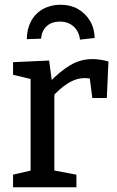

<svg xmlns="http://www.w3.org/2000/svg" viewBox="-20 -789 491 809"><path d="M35 0V-53L121 -73L109 -56V-471L122 -453L35 -474V-527L187 -534L200 -437L187 -441Q232 -488 275.5 -514Q319 -540 369 -540Q401 -540 437 -530L430 -376H369L356 -477L367 -456Q360 -458 352.5 -459Q345 -460 338 -460Q301 -460 265.5 -437.5Q230 -415 200 -380L209 -409V-56L196 -73L302 -53V0ZM235 -769Q277 -769 308.5 -751Q340 -733 359 -701.5Q378 -670 379 -629L317 -622Q313 -657 290 -677.5Q267 -698 232 -698Q198 -698 177 -679Q156 -660 153 -626L93 -624Q93 -666 110.5 -699Q128 -732 160.5 -750.5Q193 -769 235 -769Z"/></svg>

Font: Bitter Thin Medium
Style: Regular
Weight: 500
Version: Version 3.021